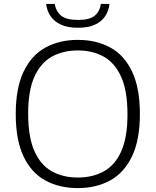

<svg xmlns="http://www.w3.org/2000/svg" viewBox="-20 -953 796 982"><path d="M378 9Q283 9 211.5 -30.2Q140 -69.5 100.2 -153.2Q60.5 -237 60.5 -370Q60.5 -503 100.8 -586.8Q141 -670.5 212.5 -709.8Q284 -749 378 -749Q473 -749 544.5 -709.8Q616 -670.5 655.8 -586.5Q695.5 -502.5 695.5 -370Q695.5 -237.5 655.2 -153.5Q615 -69.5 543.5 -30.2Q472 9 378 9ZM378 -45Q454 -45 511.2 -76.8Q568.5 -108.5 600.2 -179.5Q632 -250.5 632 -367.5Q632 -487.5 600 -559.2Q568 -631 511 -663Q454 -695 378 -695Q302.5 -695 245.2 -663.2Q188 -631.5 156 -560.5Q124 -489.5 124 -372.5Q124 -252.5 155.8 -180.8Q187.5 -109 244.8 -77Q302 -45 378 -45ZM379 -811Q326.5 -811 292 -826.8Q257.5 -842.5 238.8 -870Q220 -897.5 216 -933H260Q266 -895 292.8 -873Q319.5 -851 379 -851Q439 -851 464.8 -873Q490.5 -895 496 -933H540Q536 -897 517.8 -869.8Q499.5 -842.5 465.2 -826.8Q431 -811 379 -811Z"/></svg>

Font: Encode Sans SemiExpanded Light
Style: Regular
Weight: 300
Width: 6
Designer: Multiple Designers
Foundry: Impallari Type
Version: Version 3.002